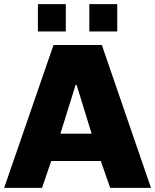

<svg xmlns="http://www.w3.org/2000/svg" viewBox="-22 -902 745 922"><path d="M-2 0 235 -686H467L703 0H507L462 -129H224L180 0ZM268 -260H418L346 -494H341ZM160 -751V-882H294V-751ZM407 -751V-882H541V-751Z"/></svg>

Font: Chivo Medium ExtraBold
Style: Regular
Weight: 800
Version: Version 2.002